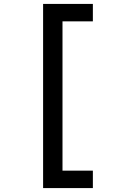

<svg xmlns="http://www.w3.org/2000/svg" viewBox="-20 -850 640 980"><path d="M200 110V-830H454V-741H299V21H454V110Z"/></svg>

Font: JetBrainsMono NFM Medium
Style: Regular
Weight: 500
Monospace: yes
Designer: Philipp Nurullin, Konstantin Bulenkov
Foundry: JetBrains
Version: Version 2.304; ttfautohint (v1.8.4.7-5d5b);Nerd Fonts 3.3.0